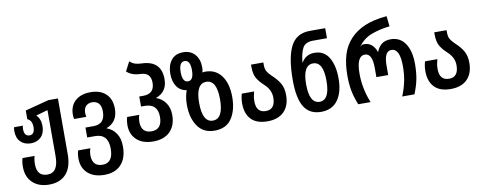

<svg xmlns="http://www.w3.org/2000/svg" viewBox="-78 -1171 4562 1809"><g transform="rotate(-10 2203.5 -266.5)"><path d="M270 240Q374 240 432 176.5Q490 113 490 -15V-545H398L172 -486V-403Q217 -383 217 -321Q217 -249 167 -249Q116 -249 116 -318Q116 -338 121 -350H36Q32 -330 32 -313Q32 -247 69 -210Q106 -173 168 -173Q228 -173 265 -211Q302 -249 302 -317Q302 -383 261 -422L374 -454V-14Q374 144 270 144Q169 144 169 28Q169 -17 180 -50H64Q53 -15 53 32Q53 128 111.5 184Q170 240 270 240Z M798 240Q902 240 958.5 178.5Q1015 117 1015 7Q1015 -70 981.5 -120Q948 -170 891 -189Q1002 -230 1002 -357Q1002 -449 948.5 -499.5Q895 -550 803 -550Q709 -550 655.5 -502Q602 -454 602 -368Q602 -346 607 -328H724Q719 -345 719 -366Q719 -409 741.5 -431.5Q764 -454 801 -454Q839 -454 862.5 -429Q886 -404 886 -351Q886 -230 775 -230H698V-135H772Q898 -135 898 6Q898 143 797 143Q700 143 698 37Q698 3 709 -30H593Q582 2 582 45Q582 135 639.5 187.5Q697 240 798 240Z M1306 10Q1410 10 1467 -47.5Q1524 -105 1524 -206Q1524 -274 1490.5 -322Q1457 -370 1400 -389Q1511 -428 1511 -550Q1511 -727 1326 -733Q1290 -734 1263.5 -742Q1237 -750 1212 -773L1166 -684Q1216 -638 1300 -637Q1394 -633 1394 -537Q1394 -430 1286 -430H1248V-334H1283Q1407 -334 1407 -208Q1407 -87 1306 -87Q1209 -87 1207 -193Q1207 -228 1218 -260H1102Q1091 -224 1091 -185Q1091 -95 1148 -42.5Q1205 10 1306 10Z M1893 10Q2005 10 2057.5 -69.5Q2110 -149 2110 -273Q2110 -403 2054.5 -478Q1999 -553 1900 -553Q1884 -553 1873 -549Q1880 -570 1880 -598Q1880 -676 1838.5 -722.5Q1797 -769 1727 -769Q1651 -769 1612 -719Q1573 -669 1573 -589Q1573 -518 1604.5 -469.5Q1636 -421 1699 -411Q1676 -354 1676 -273Q1676 -151 1730.5 -70.5Q1785 10 1893 10ZM1726 -491Q1672 -491 1672 -588Q1672 -685 1726 -685Q1780 -685 1780 -589Q1780 -491 1726 -491ZM1893 -86Q1793 -86 1793 -272Q1793 -457 1893 -457Q1993 -457 1993 -273Q1993 -86 1893 -86Z M2400 10Q2501 10 2557 -46Q2613 -102 2613 -204Q2613 -272 2586 -317.5Q2559 -363 2509 -408Q2481 -435 2468 -458Q2455 -481 2455 -521V-543H2337V-522Q2337 -455 2358.5 -415.5Q2380 -376 2427 -333Q2490 -276 2490 -202Q2490 -88 2400 -88Q2308 -88 2308 -197Q2308 -222 2312 -245.5Q2316 -269 2322 -289H2204Q2191 -245 2191 -196Q2191 -100 2242.5 -45Q2294 10 2400 10Z M2912 10Q3018 10 3072.5 -66Q3127 -142 3127 -271Q3127 -396 3081.5 -472.5Q3036 -549 2944 -549Q2862 -549 2821 -479H2818Q2827 -573 2853.5 -618.5Q2880 -664 2951 -664H3085V-760H2938Q2808 -760 2753.5 -652Q2699 -544 2699 -330Q2699 -154 2751 -72Q2803 10 2912 10ZM2914 -86Q2816 -86 2816 -271Q2816 -453 2914 -453Q3011 -453 3011 -271Q3011 -86 2914 -86Z M3267 0H3385Q3329 -139 3329 -281Q3329 -450 3409 -450Q3480 -450 3480 -312V-222H3593V-312Q3593 -450 3663 -450Q3744 -450 3744 -280Q3744 -200 3729.5 -133Q3715 -66 3688 0H3805Q3836 -76 3848 -140Q3860 -204 3860 -283Q3860 -406 3811.5 -478Q3763 -550 3673 -550Q3619 -550 3586.5 -524Q3554 -498 3538 -454H3535Q3522 -495 3493 -521.5Q3464 -548 3417 -548Q3395 -548 3382 -529V-532Q3431 -602 3511 -632Q3591 -662 3685 -672L3674 -771Q3547 -759 3464.5 -724Q3382 -689 3326 -631Q3264 -566 3238.5 -479.5Q3213 -393 3213 -283Q3213 -203 3225 -139Q3237 -75 3267 0Z M4153 10Q4254 10 4310 -46Q4366 -102 4366 -204Q4366 -272 4339 -317.5Q4312 -363 4262 -408Q4234 -435 4221 -458Q4208 -481 4208 -521V-543H4090V-522Q4090 -455 4111.5 -415.5Q4133 -376 4180 -333Q4243 -276 4243 -202Q4243 -88 4153 -88Q4061 -88 4061 -197Q4061 -222 4065 -245.5Q4069 -269 4075 -289H3957Q3944 -245 3944 -196Q3944 -100 3995.5 -45Q4047 10 4153 10Z"/></g></svg>

Font: Noto Sans Georgian Condensed Semi
Style: Regular
Weight: 600
Width: 3
Designer: Monotype Design Team
Foundry: Monotype Imaging Inc.
Version: Version 1.901